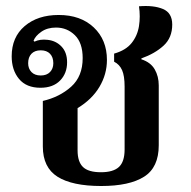

<svg xmlns="http://www.w3.org/2000/svg" viewBox="-20 -610 637 641"><path d="M318 11Q221 11 172 -20Q123 -51 123 -121V-273Q179 -286 217.5 -320.5Q256 -355 256 -416Q256 -467 230 -492.5Q204 -518 167 -518Q138 -518 118 -504Q98 -490 92 -474L95 -471Q114 -480 139 -477Q167 -474 185.5 -454.5Q204 -435 204 -402Q204 -365 180.5 -341Q157 -317 115 -317Q68 -317 43.5 -346.5Q19 -376 19 -422Q19 -486 62.5 -523Q106 -560 176 -560Q249 -560 293 -518.5Q337 -477 337 -410Q337 -362 312 -320Q287 -278 239 -249V-108Q239 -70 257 -52.5Q275 -35 317 -35Q358 -35 377 -52.5Q396 -70 396 -111V-321Q396 -357 387.5 -376Q379 -395 361 -404V-431Q400 -442 419.5 -466.5Q439 -491 444 -523Q449 -555 444 -589Q493 -593 524 -580Q555 -567 555 -528Q555 -484 526 -457.5Q497 -431 452 -415V-412Q483 -402 496.5 -378.5Q510 -355 510 -325V-125Q510 -51 461 -20Q412 11 318 11ZM116 -358Q136 -358 147 -369.5Q158 -381 158 -399Q158 -419 147 -430.5Q136 -442 116 -442Q96 -442 85 -430.5Q74 -419 74 -399Q74 -381 85 -369.5Q96 -358 116 -358Z"/></svg>

Font: Noto Serif Thai SemiBold
Style: Regular
Weight: 600
Designer: Monotype Design Team
Foundry: Monotype Imaging Inc.
Version: Version 2.001; ttfautohint (v1.8.4.7-5d5b)